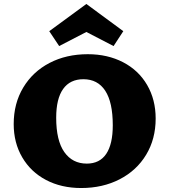

<svg xmlns="http://www.w3.org/2000/svg" viewBox="-20 -939 851 967"><path d="M49 -314Q49 -418 97 -498Q145 -578 229.5 -622Q314 -666 422 -666Q522 -666 600 -625.5Q678 -585 721 -511Q764 -437 764 -342Q764 -239 716 -159.5Q668 -80 582.5 -36Q497 8 389 8Q289 8 212 -32.5Q135 -73 92 -146.5Q49 -220 49 -314ZM548 -308Q548 -424 510 -482Q472 -540 400 -540Q333 -540 298 -491Q263 -442 263 -346Q263 -231 304 -173Q345 -115 417 -115Q482 -115 515 -164Q548 -213 548 -308ZM552 -707 415 -778 278 -707 228 -782 415 -919 601 -782Z"/></svg>

Font: Ysabeau Heavy
Style: Regular
Weight: 800
Designer: Christian Thalmann (Catharsis Fonts)
Version: Version 0.003